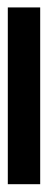

<svg xmlns="http://www.w3.org/2000/svg" viewBox="166 -1054 125 504"><g transform="rotate(-90 229.0 -802.5)"><path d="M461 -760V-845H-3V-760Z"/></g></svg>

Font: Noto Sans Myanmar ExtraCondensed SemiBold
Style: Regular
Weight: 600
Width: 2
Designer: Monotype Design Team
Foundry: Monotype Imaging Inc.
Version: Version 2.107